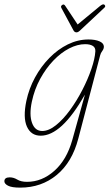

<svg xmlns="http://www.w3.org/2000/svg" viewBox="-103 -613 501 878"><path d="M255 21Q227 128.5 156.8 186.8Q86.5 245 -10.5 245Q-49.5 245 -66.2 236.2Q-83 227.5 -83 216Q-83 198 -58.5 198Q-41 198 -24 208.2Q-7 218.5 20.5 218.5Q89 218.5 145.5 168.2Q202 118 227.5 27.5L285.5 -180.5Q231 -85 180.8 -38.8Q130.5 7.5 83 7.5Q39 7.5 20.2 -33.8Q1.5 -75 17.5 -151.5Q29.5 -208 57 -258.5Q84.5 -309 123 -348.2Q161.5 -387.5 207.2 -410Q253 -432.5 301.5 -432.5Q332.5 -432.5 352 -424Q371.5 -415.5 372 -400Q372 -389.5 364.8 -380Q357.5 -370.5 355 -360ZM42.5 -147.5Q30 -88 43.5 -51Q57 -14 90 -14Q120 -14 153 -40.5Q186 -67 217 -109.5Q248 -152 273.5 -201.5Q299 -251 315 -297.8Q331 -344.5 333 -378Q334 -395.5 321.2 -403.2Q308.5 -411 286.5 -411Q251 -411 213.2 -391.5Q175.5 -372 141.2 -336.2Q107 -300.5 80.8 -252.5Q54.5 -204.5 42.5 -147.5ZM263.5 -474Q254 -465 247 -465Q238 -465 233 -474L177.5 -577Q173 -585.5 182.5 -591Q189.5 -595.5 195.5 -586L252 -501L355 -586Q369 -597 375 -591Q382 -584 373.5 -577Z"/></svg>

Font: Fraunces 144pt S100 Thin
Style: Italic
Weight: 100
Italic angle: -16°
Version: Version 1.000; ttfautohint (v1.8.3)